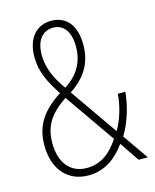

<svg xmlns="http://www.w3.org/2000/svg" viewBox="-111 -800 717 886"><g transform="rotate(-15 247.5 -357.0)"><path d="M219 -724C147 -724 101 -671 101 -582C101 -511 128 -459 172 -391C82 -332 40 -271 40 -176C40 -63 102 10 202 10C283 10 338 -35 380 -93L443 0H487L402 -122C435 -175 459 -251 465 -319H429C425 -258 404 -195 379 -154L221 -381C292 -428 334 -489 334 -579C334 -675 288 -724 219 -724ZM219 -691C270 -691 299 -649 299 -580C299 -509 269 -451 202 -409C163 -463 136 -519 136 -582C136 -649 166 -691 219 -691ZM191 -363 358 -123C320 -64 272 -25 203 -25C126 -25 78 -82 78 -177C78 -257 111 -310 191 -363Z"/></g></svg>

Font: Noto Sans Condensed ExtraLight
Style: Regular
Weight: 200
Width: 3
Designer: Monotype Design Team
Foundry: Monotype Imaging Inc.
Version: Version 2.013